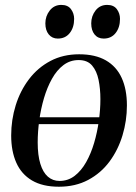

<svg xmlns="http://www.w3.org/2000/svg" viewBox="-20 -732 540 764"><path d="M373 -238H115.5L119.5 -265.5H377ZM295 -516Q359 -516 401.2 -491.8Q443.5 -467.5 464.2 -422Q485 -376.5 485 -312.5Q485 -251.5 467.5 -193.5Q450 -135.5 415.8 -89.2Q381.5 -43 330.8 -16Q280 11 214.5 11Q149.5 11 107.2 -14Q65 -39 44.8 -84.8Q24.5 -130.5 24.5 -193Q24.5 -255 42.5 -313Q60.5 -371 95.5 -417Q130.5 -463 180.8 -489.5Q231 -516 295 -516ZM293 -493Q259 -493 232.5 -473Q206 -453 186.8 -418.5Q167.5 -384 155 -341.5Q142.5 -299 136.2 -253.2Q130 -207.5 130 -165Q130 -114.5 140.5 -80.2Q151 -46 170.5 -29Q190 -12 217 -12Q250.5 -12 277 -32.2Q303.5 -52.5 322.8 -86.8Q342 -121 354.5 -163.2Q367 -205.5 373.2 -250.5Q379.5 -295.5 379.5 -337.5Q379.5 -379 372.2 -414.2Q365 -449.5 346.5 -471.2Q328 -493 293 -493ZM210 -578.5Q187.5 -578.5 174 -595Q160.5 -611.5 160.5 -639Q160.5 -668 178 -690.2Q195.5 -712.5 224 -712.5Q250 -712.5 262.5 -695.5Q275 -678.5 275 -657Q275 -622.5 257.5 -600.5Q240 -578.5 210 -578.5ZM392.5 -578.5Q369.5 -578.5 356.2 -595Q343 -611.5 343 -639Q343 -668 360.2 -690.2Q377.5 -712.5 406.5 -712.5Q432.5 -712.5 445 -695.5Q457.5 -678.5 457.5 -657Q457.5 -622.5 440 -600.5Q422.5 -578.5 392.5 -578.5Z"/></svg>

Font: Merriweather 144pt
Style: Italic
Weight: 400
Italic angle: -7.8°
Version: Version 2.101